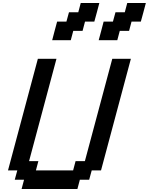

<svg xmlns="http://www.w3.org/2000/svg" viewBox="-20 -1270 1000 1290"><path d="M125 0H500L516.6 -62.5H579.1L596.2 -125H658.7L859.4 -875H734.4L550.3 -187.5H487.8L471.2 -125H221.2L237.8 -187.5H175.3L359.4 -875H234.4L33.7 -125H96.2L79.1 -62.5H141.6ZM643.1 -1000H768.1L784.7 -1062.5H847.2L863.8 -1125H926.3Q932.1 -1146 943.4 -1187.5Q954.6 -1229 960 -1250H835L818.4 -1187.5H755.9L738.8 -1125H676.3Q670.9 -1104 659.9 -1062.3Q648.9 -1020.5 643.1 -1000ZM330.6 -1000H455.6L472.2 -1062.5H534.7L551.3 -1125H613.8Q619.6 -1146 630.9 -1187.5Q642.1 -1229 647.5 -1250H522.5L505.9 -1187.5H443.4L426.3 -1125H363.8Q357.9 -1104 346.9 -1062.3Q335.9 -1020.5 330.6 -1000Z"/></svg>

Font: Faithful 32x
Style: Oblique
Weight: 400
Foundry: Faithful Resource Pack
Version: Version 1.0; January 27, 2023